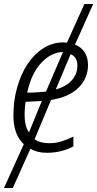

<svg xmlns="http://www.w3.org/2000/svg" viewBox="-23 -754 486 960"><path d="M96 -33Q71 -56 57.5 -91.5Q44 -127 44 -177Q44 -250 62.5 -316Q81 -382 114 -432.5Q147 -483 193 -512.5Q239 -542 294 -542Q302 -542 312 -541L399 -734H443L352 -531Q383 -519 400 -493Q417 -467 417 -429Q417 -363 370 -316Q323 -269 232 -254L150 -58Q178 -38 222 -38Q256 -38 285.5 -47.5Q315 -57 344 -71V-22Q318 -8 284.5 1Q251 10 211 10Q164 10 129 -10L41 186H-3ZM134 -291Q152 -292 171 -293Q190 -294 207 -296L292 -494Q234 -493 184 -440.5Q134 -388 113 -291ZM256 -307Q308 -321 336 -352.5Q364 -384 364 -426Q364 -469 330 -483ZM122 -92 186 -249 105 -245Q100 -215 100 -180Q100 -123 122 -92Z"/></svg>

Font: Noto Sans SemiCondensed Light
Style: Italic
Weight: 300
Width: 4
Italic angle: -12°
Designer: Monotype Design Team
Foundry: Monotype Imaging Inc.
Version: Version 2.013; ttfautohint (v1.8.4.7-5d5b)